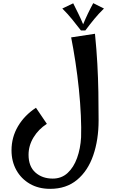

<svg xmlns="http://www.w3.org/2000/svg" viewBox="-20 -950 715 1217"><path d="M298 247Q224 247 169 215Q114 183 83.5 128Q53 73 53 3Q53 -80 94 -149.5Q135 -219 208 -267L277 -165Q224 -131 192.5 -79Q161 -27 161 31Q161 105 204.5 143.5Q248 182 314 182Q370 182 408.5 146.5Q447 111 468.5 51.5Q490 -8 494 -80Q496 -138 492.5 -217.5Q489 -297 480 -385Q471 -473 458 -558Q445 -643 431 -713L582 -736Q592 -636 597 -545.5Q602 -455 603.5 -367Q605 -279 605 -187Q605 -64 571 34.5Q537 133 468.5 190Q400 247 298 247ZM444 -929Q461 -895 477 -862.5Q493 -830 507 -796Q521 -830 537 -863.5Q553 -897 571 -930L639 -896Q605 -863 578 -830Q551 -797 521 -757H493Q461 -798 435.5 -829.5Q410 -861 375 -896Z"/></svg>

Font: Marhey
Style: Regular
Weight: 400
Designer: Nur Syamsi & Bustanul Arifin
Foundry: Namelatype
Version: Version 1.000; ttfautohint (v1.8.4.7-5d5b)